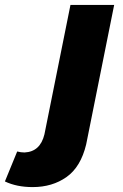

<svg xmlns="http://www.w3.org/2000/svg" viewBox="-166 -561 499 782"><path d="M-33 201Q-98 201 -146 178L-96 56Q-81 60 -66 60Q-2 57 15 -14L121 -541H299L185 27Q163 119 105 160Q47 201 -33 201Z"/></svg>

Font: Argentum Novus
Style: Bold Italic
Weight: 700
Designer: Julieta Ulanovsky (font) & Cristiano Sobral (main changes)
Foundry: Julieta Ulanovsky (font) & Cristiano Sobral (main changes)
Version: Version 3.00;November 27, 2020;FontCreator 13.0.0.2655 64-bi